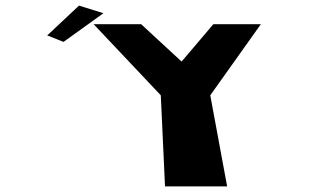

<svg xmlns="http://www.w3.org/2000/svg" viewBox="-20 -663 1137 683"><path d="M148 -537 206 -514 348 -616 261 -643ZM313 -577 552 -324 567 0H788L728 -324L908 -577H739L626 -444L482 -577Z"/></svg>

Font: Hussar Milosc
Style: Bold
Weight: 700
Foundry: Cannot Into Space Fonts
Version: Version 1.02